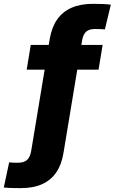

<svg xmlns="http://www.w3.org/2000/svg" viewBox="-106 -762 594 994"><path d="M425.3 -529.3 404.3 -401.4H32.2L53.2 -529.3ZM2.9 211.9Q-14.2 211.9 -30.5 211.7Q-46.9 211.4 -61 210.7Q-75.2 210 -86.4 208.5L-58.6 78.6Q-49.3 79.6 -37.1 80.1Q-24.9 80.6 -13.7 80.6Q18.1 80.6 34.2 65.9Q50.3 51.3 55.7 18.1L151.4 -560.1Q161.6 -620.6 189.9 -661.1Q218.3 -701.7 264.6 -721.9Q311 -742.2 375.5 -742.2Q402.3 -742.2 426.5 -741.2Q450.7 -740.2 467.8 -737.8L437 -609.9Q427.7 -610.8 413.8 -611.3Q399.9 -611.8 385.3 -611.8Q355.5 -611.8 340.1 -598.1Q324.7 -584.5 319.3 -554.2L223.1 27.3Q213.4 88.9 185.8 129.6Q158.2 170.4 112.5 191.2Q66.9 211.9 2.9 211.9Z"/></svg>

Font: Inter 24pt ExtraBold
Style: Italic
Weight: 800
Italic angle: -9.3988°
Designer: Rasmus Andersson
Foundry: rsms
Version: Version 4.001;git-66647c0bb